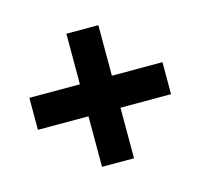

<svg xmlns="http://www.w3.org/2000/svg" viewBox="-99 -712 692 664"><g transform="rotate(30 247.5 -380.0)"><path d="M119.5 -171 38.5 -252 166.5 -380 38.5 -508 119.5 -589 247.5 -461 375.5 -589 456.5 -508 328.5 -380 456.5 -252 375.5 -171 247.5 -299Z"/></g></svg>

Font: Encode Sans Condensed
Style: Bold
Weight: 700
Width: 3
Designer: Multiple Designers
Foundry: Impallari Type
Version: Version 2.000